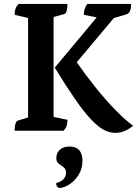

<svg xmlns="http://www.w3.org/2000/svg" viewBox="-20 -661 699 971"><path d="M563 11Q534 11 504 -5Q474 -21 439 -58.5Q404 -96 359.5 -160Q315 -224 257 -319L469 -573L404 -586Q404 -620 422 -641H643Q643 -594 618 -588L556 -570L368 -346Q410 -286 460 -223Q510 -160 561 -107.5Q612 -55 653 -25Q633 -8 610.5 1.5Q588 11 563 11ZM54 0Q54 -45 70 -51L122 -67V-570L54 -586Q54 -603 58 -615.5Q62 -628 74 -641H321Q321 -595 305 -590L251 -575V-70L321 -55Q321 -38 317.5 -26Q314 -14 302 0ZM278 290Q272 286 268 281Q264 276 264 265Q290 258 302 244Q314 230 314 212Q314 194 301.5 184.5Q289 175 276.5 166Q264 157 265 138Q265 112 283 96Q301 80 331 80Q397 80 397 153Q397 191 378.5 221.5Q360 252 332.5 270.5Q305 289 278 290Z"/></svg>

Font: Petrona
Style: Bold
Weight: 700
Designer: Ringo R. Seeber
Foundry: Ringo R. Seeber
Version: Version 2.001; ttfautohint (v1.8.3)